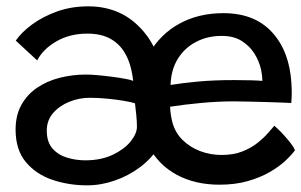

<svg xmlns="http://www.w3.org/2000/svg" viewBox="-20 -574 928 591"><path d="M248 -3.5Q191.5 -3.5 141.2 -20.5Q91 -37.5 59.5 -75.2Q28 -113 28 -175Q28 -219 45.8 -251Q63.5 -283 94 -303.8Q124.5 -324.5 163.5 -334.5Q202.5 -344.5 244.5 -344.5Q260 -344.5 282 -342.5Q304 -340.5 326.5 -337.5Q349 -334.5 366.5 -331.2Q384 -328 390 -325Q387 -350.5 380.8 -372.2Q374.5 -394 364 -411.5Q347.5 -439.5 319.2 -455Q291 -470.5 248.5 -470.5Q195 -470.5 153.8 -446.8Q112.5 -423 94.5 -388L28.5 -449Q46.5 -475 79.2 -499Q112 -523 156 -538.8Q200 -554.5 251.5 -554.5Q303.5 -554.5 346 -535.5Q388.5 -516.5 422.5 -476.5Q448 -446.5 463 -408.2Q478 -370 484.5 -319.2Q491 -268.5 491 -201.5Q491 -159.5 469.5 -123.5Q448 -87.5 412.5 -60.5Q377 -33.5 334 -18.5Q291 -3.5 248 -3.5ZM242.5 -80.5Q290.5 -80.5 326.2 -97.2Q362 -114 381.8 -138.2Q401.5 -162.5 401.5 -184Q401.5 -199.5 399.5 -220Q397.5 -240.5 395.5 -256Q385.5 -259.5 362.2 -263.5Q339 -267.5 310.8 -270.2Q282.5 -273 256.5 -273Q224 -273 193.5 -260.8Q163 -248.5 143.5 -226Q124 -203.5 124 -172Q124 -137 141.5 -117Q159 -97 186.2 -88.8Q213.5 -80.5 242.5 -80.5ZM888 -111.5Q878 -97.5 858.5 -79.2Q839 -61 810 -44.2Q781 -27.5 742.5 -16.5Q704 -5.5 655.5 -5.5Q580.5 -5.5 524 -36Q467.5 -66.5 436.5 -125.2Q405.5 -184 405.5 -268.5Q405.5 -349.5 439.2 -409Q473 -468.5 532 -501Q591 -533.5 667.5 -533.5Q763.5 -533.5 817.2 -475Q871 -416.5 877 -318Q878 -302 878 -287.2Q878 -272.5 876.5 -257Q870 -257.5 849.5 -258.2Q829 -259 802 -259.8Q775 -260.5 748 -261.2Q721 -262 701.5 -262Q651 -262 598 -257Q545 -252 503.5 -245.5Q504 -232.5 506 -220Q508 -207.5 511 -196Q519.5 -165.5 542 -143.2Q564.5 -121 595.8 -109Q627 -97 662 -97Q699 -97 726.5 -108Q754 -119 773.8 -135Q793.5 -151 805.8 -165.5Q818 -180 824.5 -187Q827.5 -184.5 836.2 -176.2Q845 -168 855.2 -156.5Q865.5 -145 874.8 -133.2Q884 -121.5 888 -111.5ZM505 -312.5Q541 -318.5 589.8 -323Q638.5 -327.5 700.5 -327.5Q733 -327.5 755.5 -326.8Q778 -326 787.5 -325Q787.5 -341.5 783.5 -360Q778 -385 763.5 -408.5Q749 -432 724.2 -447.8Q699.5 -463.5 662 -463.5Q619 -463.5 583.8 -445.2Q548.5 -427 527.5 -393.2Q506.5 -359.5 505 -312.5Z"/></svg>

Font: Grandstander Thin
Style: Regular
Weight: 400
Version: Version 1.200